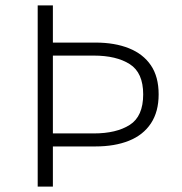

<svg xmlns="http://www.w3.org/2000/svg" viewBox="-20 -688 672 708"><path d="M119 0V-668H175V-531H332Q403 -531 455.5 -510Q508 -489 536.5 -447Q565 -405 565 -340Q565 -276 536.5 -233Q508 -190 455.5 -169Q403 -148 332 -148H175V0ZM175 -196H326Q409 -196 458.5 -227.5Q508 -259 508 -340Q508 -420 458.5 -451.5Q409 -483 326 -483H175Z"/></svg>

Font: Atkinson Hyperlegible Mono ExtraLight
Style: Regular
Weight: 200
Monospace: yes
Designer: Elliott Scott, Megan Eiswerth, Linus Boman, Theodore Petrosky, Letters from Sweden
Foundry: Applied Design Works, Letters from Sweden
Version: Version 2.001